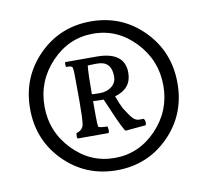

<svg xmlns="http://www.w3.org/2000/svg" viewBox="-62 -815 675 630"><g transform="rotate(-10 275.5 -500.0)"><path d="M279 -252Q176 -252 104.5 -323.5Q33 -395 33 -499.5Q33 -604 104 -676Q175 -748 278.5 -748Q382 -748 453 -676Q524 -604 524 -499.5Q524 -395 453 -323.5Q382 -252 279 -252ZM279 -707Q198 -707 139.5 -645.5Q81 -584 81 -499.5Q81 -415 139.5 -354Q198 -293 279 -293Q360 -293 418.5 -354Q477 -415 477 -499.5Q477 -584 418.5 -645.5Q360 -707 279 -707ZM277 -631Q371 -631 371 -561Q371 -508 315 -492Q324 -466 333 -449Q351 -420 360 -411.5Q369 -403 379 -403H395Q399 -397 399 -390.5Q399 -384 397 -381Q369 -379 351 -377Q333 -375 330 -375Q327 -375 316.5 -396.5Q306 -418 292.5 -450Q279 -482 276 -488H269Q252 -488 241 -489V-440Q241 -413 243 -403Q251 -399 273 -399Q275 -393 275 -386.5Q275 -380 273 -377H171Q168 -377 168 -385L169 -395Q191 -401 194 -420.5Q197 -440 197 -500Q197 -560 196.5 -586Q196 -612 192 -612Q188 -615 173 -615Q172 -619 172 -623.5Q172 -628 173 -631ZM323 -557Q323 -608 276 -608Q255 -608 244 -607Q241 -581 241 -512Q245 -511 268 -511Q291 -511 307 -523.5Q323 -536 323 -557Z"/></g></svg>

Font: Rosarivo
Style: Italic
Weight: 400
Version: Version 1.003